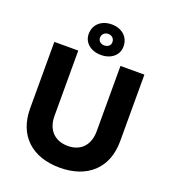

<svg xmlns="http://www.w3.org/2000/svg" viewBox="-164 -1042 1048 1176"><g transform="rotate(20 360.5 -454.0)"><path d="M362 -722C429 -722 475 -762 475 -818C475 -880 428 -921 362 -921C295 -921 248 -880 248 -818C248 -762 295 -722 362 -722ZM361 -784C338 -784 321 -799 321 -820C321 -842 338 -859 361 -859C386 -859 402 -842 402 -820C402 -799 386 -784 361 -784ZM361 13C536 13 654 -86 654 -266V-700H498V-274C498 -184 446 -129 362 -129C276 -129 223 -184 223 -274V-700H67V-266C67 -91 179 13 361 13Z"/></g></svg>

Font: Fixel Display Bold
Style: Bold
Weight: 700
Designer: AlfaBravo + MacPaw
Foundry: Kyrylo Tkachov, Marchela Mozhyna, Serhii Makarenko, Maria Weinstein, Zakhar Kryvoshyya
Version: Version 1.211